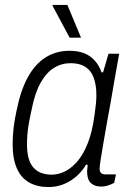

<svg xmlns="http://www.w3.org/2000/svg" viewBox="-20 -743 524 775"><path d="M176 12Q130 12 97.5 -6.5Q65 -25 48 -63.5Q31 -102 31 -161Q31 -193 35 -227.5Q39 -262 47 -297Q63 -378 92.5 -431.5Q122 -485 164.5 -511.5Q207 -538 260 -538Q295 -538 320 -528Q345 -518 362.5 -498.5Q380 -479 390 -451H396L418 -526H461L440 -408Q436 -381 428.5 -340.5Q421 -300 413 -255Q405 -210 398 -169.5Q391 -129 386.5 -100Q382 -71 382 -62Q382 -51 387.5 -45Q393 -39 406 -39H448L441 -5Q432 0 418 5Q404 10 388 10Q363 10 348 -3Q333 -16 332 -43Q331 -50 332 -58.5Q333 -67 334 -77L328 -79Q302 -36 262 -12Q222 12 176 12ZM189 -38Q212 -38 236.5 -48.5Q261 -59 284.5 -83Q308 -107 326.5 -146.5Q345 -186 356 -243Q360 -268 363 -289Q366 -310 367.5 -327Q369 -344 369 -359Q369 -401 358 -430Q347 -459 324 -473.5Q301 -488 265 -488Q229 -488 198.5 -469.5Q168 -451 144.5 -410Q121 -369 108 -302Q101 -271 96.5 -245.5Q92 -220 90.5 -199.5Q89 -179 89 -160Q89 -96 114.5 -67Q140 -38 189 -38ZM261 -591 192 -720V-723H252L307 -591Z"/></svg>

Font: Archivo SemiCondensed ExtraLight
Style: Italic
Weight: 250
Width: 4
Italic angle: -10°
Designer: Hector Gatti
Foundry: Omnibus-Type
Version: Version 2.001